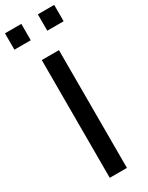

<svg xmlns="http://www.w3.org/2000/svg" viewBox="-270 -1019 816 1059"><g transform="rotate(-30 138.0 -489.5)"><path d="M-18.8 -979.2V-875H85.4V-979.2ZM190.6 -979.2V-875H294.8V-979.2ZM83.3 -750V0H192.7V-750Z"/></g></svg>

Font: Manrope Semibold
Style: Regular
Weight: 600
Width: 4
Designer: Michael Sharanda
Foundry: Michael Sharanda
Version: Version 2.000;PS 002.000;hotconv 1.0.88;makeotf.lib2.5.64775